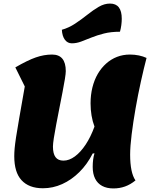

<svg xmlns="http://www.w3.org/2000/svg" viewBox="-20 -1031 862 1077"><path d="M616 26Q579 26 553 12Q527 -2 513.5 -29Q500 -56 500 -95Q500 -117 502.5 -136Q505 -155 510 -171L500 -170Q469 -109 425 -65.5Q381 -22 329 1.5Q277 25 221 25Q181 25 151 13.5Q121 2 100.5 -20.5Q80 -43 70 -76.5Q60 -110 60 -155Q60 -174 62 -197.5Q64 -221 70 -261Q76 -301 88 -369Q100 -437 119 -546L66 -653Q135 -693 181 -709Q227 -725 272 -725Q349 -725 349 -632Q349 -619 344 -587.5Q339 -556 330.5 -513Q322 -470 313 -423.5Q304 -377 295.5 -333.5Q287 -290 282 -257Q277 -224 277 -209Q277 -169 291.5 -149.5Q306 -130 336 -130Q368 -130 400 -153.5Q432 -177 460.5 -220Q489 -263 510 -321Q499 -350 493.5 -383Q488 -416 488 -451Q488 -499 498.5 -541Q509 -583 528.5 -616.5Q548 -650 575.5 -674.5Q603 -699 636.5 -712Q670 -725 709 -725Q735 -725 759 -720Q783 -715 802 -706Q787 -649 770.5 -574.5Q754 -500 740.5 -423Q727 -346 718.5 -277.5Q710 -209 710 -164Q710 -62 740 -19Q712 4 681.5 15Q651 26 616 26ZM383 -788Q359 -788 344 -808Q329 -828 327 -864Q366 -875 401.5 -898.5Q437 -922 469.5 -948Q502 -974 533.5 -992.5Q565 -1011 597 -1011Q663 -1011 663 -926Q663 -909 660.5 -890Q658 -871 653 -853Q602 -853 563 -843Q524 -833 493 -820.5Q462 -808 435.5 -798Q409 -788 383 -788Z"/></svg>

Font: Lemonada
Style: Regular
Weight: 400
Designer: Mohamed Gaber (Arabic), Eduardo Tunni (Latin)
Foundry: Kief Type Foundry
Version: Version 4.005